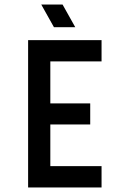

<svg xmlns="http://www.w3.org/2000/svg" viewBox="-20 -827 560 847"><path d="M104 -650V0H428V-94H202V-278H378V-371H202V-556H428V-650ZM162 -807 218 -707H312L256 -807Z"/></svg>

Font: Grotesk 02 Mince
Style: Bold
Weight: 400
Designer: Frank Adebiaye, contributions by Jérémy Landes, Ariel Martín Pérez
Foundry: Velvetyne Type Foundry
Version: Version 3.000;Glyphs 3.1.2 (3150)